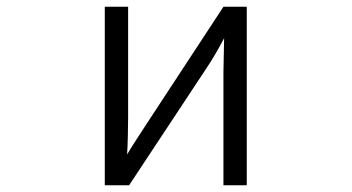

<svg xmlns="http://www.w3.org/2000/svg" viewBox="-20 -518 1040 568"><path d="M710 30V-498H641L414 -152C399 -128 374 -92 356 -61C358 -87 359 -150 359 -170V-498H290V30H362L590 -315C607 -340 625 -371 643 -405L641 -304V30Z"/></svg>

Font: LINE Seed JP App_OTF Regular
Style: Regular
Weight: 400
Designer: LY Corporation & Fontrix & Fontworks
Version: Version 1.002